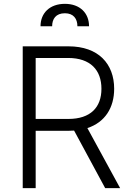

<svg xmlns="http://www.w3.org/2000/svg" viewBox="-20 -965 671 985"><path d="M96.6 0H163V-294H332.4C342 -294 351.2 -294.4 360.1 -295.1L519.5 0H596.2L428.3 -307.9C518.8 -337.7 565.7 -412.3 565.7 -509.6C565.7 -636.7 485.8 -727.3 331.3 -727.3H96.6ZM163 -354.8V-667.6H329.5C444.6 -667.6 500.4 -604.8 500.4 -509.6C500.4 -414.4 444.6 -354.8 330.6 -354.8ZM187.9 -830.3H247.5C247.5 -867.5 266.3 -897 312.9 -897C357.2 -897 377.1 -868.6 377.1 -830.3H436.8C436.8 -898.1 389.9 -945.3 312.9 -945.3C235.4 -945.3 187.9 -898.1 187.9 -830.3Z"/></svg>

Font: Karasuma Gothic
Style: Light
Weight: 300
Designer: Rasmus Andersson / Ryoko Nishizuka
Foundry: rsms
Version: Version 1.00